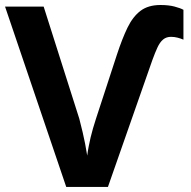

<svg xmlns="http://www.w3.org/2000/svg" viewBox="-20 -740 757 760"><path d="M657.2 -594.2Q638.2 -594.2 625.5 -583.5Q612.8 -572.8 603.3 -552.2Q593.8 -531.7 583 -502L407.2 0H242.2L0 -713.9H152.8L293.9 -270Q301.8 -240.2 307.1 -216.8Q312.5 -193.4 316.9 -171.4Q321.3 -149.4 325.2 -124Q327.6 -142.6 331.1 -160.4Q334.5 -178.2 338.6 -195.8Q342.8 -213.4 348.1 -231.7Q353.5 -250 359.9 -270L442.9 -523.9Q463.4 -586.4 484.6 -630.4Q505.9 -674.3 536.4 -697.3Q566.9 -720.2 615.2 -720.2Q647.5 -720.2 670.7 -714.1Q693.8 -708 706.1 -701.2V-583Q696.3 -587.4 683.3 -590.8Q670.4 -594.2 657.2 -594.2Z"/></svg>

Font: Wonky
Style: Regular
Weight: 400
Designer: Monotype Design Team
Foundry: Monotype Imaging Inc.
Version: Version 3.000